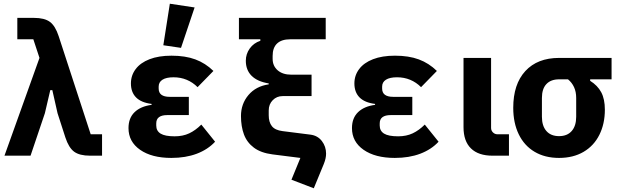

<svg xmlns="http://www.w3.org/2000/svg" viewBox="-20 -836 3340 1031"><path d="M159 -625H73V-740H162Q219 -740 248 -718.5Q277 -697 295 -642L467 -115H528V0H464Q407 0 378 -21.5Q349 -43 331 -98L289 -228L261 -352H250L221 -228L144 0H4L192 -525Z M1135 -75Q1096 -33 1036.5 -10.5Q977 12 900 12Q795 12 732.5 -31.5Q670 -75 670 -148Q670 -202 702.5 -233.5Q735 -265 794 -273V-278Q738 -285 710.5 -313Q683 -341 683 -388Q683 -431 708.5 -465Q734 -499 783 -518Q832 -537 901 -537Q975 -537 1029 -517Q1083 -497 1126 -455L1041 -368Q1015 -394 982.5 -407.5Q950 -421 912 -421Q873 -421 852.5 -408Q832 -395 832 -371V-361Q832 -338 847 -327Q862 -316 891 -316H994V-218H878Q849 -218 834 -207Q819 -196 819 -173V-162Q819 -133 842.5 -118.5Q866 -104 918 -104Q962 -104 996 -120Q1030 -136 1061 -167ZM857 -593 892 -816 1025 -796 952 -579Z M1538 -625Q1492 -625 1468 -602.5Q1444 -580 1444 -536V-520Q1444 -482 1471 -458.5Q1498 -435 1544 -435H1653V-320H1498Q1466 -320 1444.5 -298Q1423 -276 1423 -243V-217Q1423 -180 1440 -158.5Q1457 -137 1497 -132L1647 -113Q1686 -108 1708.5 -78.5Q1731 -49 1731 -11Q1731 14 1719 44L1665 175L1545 129L1593 12L1443 -7Q1381 -15 1343.5 -43Q1306 -71 1290 -114Q1274 -157 1274 -213Q1274 -278 1314 -325.5Q1354 -373 1423 -383V-388Q1362 -398 1331 -429Q1300 -460 1300 -510Q1300 -546 1321 -575.5Q1342 -605 1378 -617V-625H1263V-740H1729V-625Z M2335 -75Q2296 -33 2236.5 -10.5Q2177 12 2100 12Q1995 12 1932.5 -31.5Q1870 -75 1870 -148Q1870 -202 1902.5 -233.5Q1935 -265 1994 -273V-278Q1938 -285 1910.5 -313Q1883 -341 1883 -388Q1883 -431 1908.5 -465Q1934 -499 1983 -518Q2032 -537 2101 -537Q2175 -537 2229 -517Q2283 -497 2326 -455L2241 -368Q2215 -394 2182.5 -407.5Q2150 -421 2112 -421Q2073 -421 2052.5 -408Q2032 -395 2032 -371V-361Q2032 -338 2047 -327Q2062 -316 2091 -316H2194V-218H2078Q2049 -218 2034 -207Q2019 -196 2019 -173V-162Q2019 -133 2042.5 -118.5Q2066 -104 2118 -104Q2162 -104 2196 -120Q2230 -136 2261 -167Z M2713 0H2625Q2549 0 2509 -39Q2469 -78 2469 -153V-525H2617V-149Q2617 -135 2627 -125Q2637 -115 2651 -115H2713Z M3149 -410V-402Q3189 -377 3208.5 -340.5Q3228 -304 3228 -247Q3228 -171 3198.5 -112Q3169 -53 3113.5 -20.5Q3058 12 2982 12Q2906 12 2850.5 -21Q2795 -54 2765.5 -115Q2736 -176 2736 -257Q2736 -384 2801 -454.5Q2866 -525 2982 -525H3264V-410ZM2982 -410Q2938 -410 2914 -384.5Q2890 -359 2890 -310V-209Q2890 -160 2914 -132.5Q2938 -105 2982 -105Q3026 -105 3050 -132.5Q3074 -160 3074 -209V-310Q3074 -343 3062.5 -368Q3051 -393 3030 -410Z"/></svg>

Font: iA Writer Duo V
Style: Regular
Weight: 400
Designer: Mike Abbink, Paul van der Laan, Pieter van Rosmalen, Oliver Reichenstein
Foundry: Information Architects Inc.
Version: Version 2.000